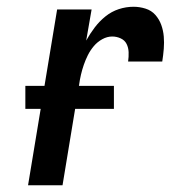

<svg xmlns="http://www.w3.org/2000/svg" viewBox="-20 -548 540 568"><path d="M63 0 149 -520H251L235 -428Q246 -448 260 -466.5Q274 -485 292 -499.5Q310 -514 331.5 -521Q353 -528 375 -528Q393 -528 410.5 -522.5Q428 -517 439.5 -504Q451 -491 457 -474.5Q463 -458 464.5 -440Q466 -422 464.5 -403.5Q463 -385 460 -366H359Q361 -380 360.5 -393.5Q360 -407 354.5 -418Q349 -429 337 -434.5Q325 -440 312 -440Q297 -440 282.5 -432Q268 -424 257.5 -411.5Q247 -399 240 -385Q233 -371 228 -356.5Q223 -342 219.5 -327Q216 -312 214 -297L165 0ZM55 -226V-294H317V-226Z"/></svg>

Font: Iosevka SS04 Semibold
Style: Italic
Weight: 600
Italic angle: -9°
Monospace: yes
Designer: Belleve Invis
Foundry: Belleve Invis
Version: Version 19.0.0; ttfautohint (v1.8.4)